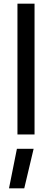

<svg xmlns="http://www.w3.org/2000/svg" viewBox="-20 -732 283 1045"><path d="M29 0ZM75 -712H168V0H75ZM72 78H163L112 293H29Z"/></svg>

Font: Cairo SemiBold
Style: Regular
Weight: 600
Designer: Mohamed Gaber, the designers of Titillium
Foundry: Kief Type Foundry
Version: Version 2.009; ttfautohint (v1.5.33-1714) -l 8 -r 50 -G 200 